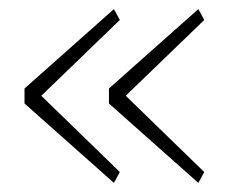

<svg xmlns="http://www.w3.org/2000/svg" viewBox="-20 -503 521 423"><path d="M231 -100 34 -275V-308L231 -483L244 -459L71 -292L244 -124ZM417 -100 220 -275V-308L417 -483L430 -459L257 -292L430 -124Z"/></svg>

Font: IBM Plex Sans Arabic ExtLt
Style: Regular
Weight: 200
Designer: Mike Abbink, Paul van der Laan, Pieter van Rosmalen, Wael Morcos, Khajak Apelian
Foundry: Bold Monday
Version: Version 1.2